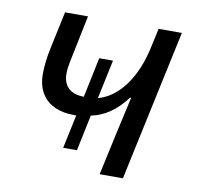

<svg xmlns="http://www.w3.org/2000/svg" viewBox="-65 -604 690 671"><g transform="rotate(10 279.5 -268.0)"><path d="M382.8 -237.8 392.6 -281.7H388.7Q335.4 -210.4 264.6 -196.3L237.8 -68.8H189L214.4 -188H207Q167 -188 138.2 -200.9Q109.4 -213.9 93.3 -238.8Q74.2 -267.6 74.2 -310.5Q74.2 -354 85.4 -405.3L113.3 -536.1H194.8L160.2 -368.7Q155.3 -344.2 155.3 -325.7Q155.3 -293.9 173.3 -275.9Q191.4 -257.8 229 -256.8L258.8 -398.9H307.6L278.3 -260.7Q333 -275.9 373 -330.6Q413.1 -385.3 431.2 -471.2L445.3 -536.1H527.8L413.1 0H330.6L364.7 -157.2Q368.2 -173.8 382.8 -237.8Z"/></g></svg>

Font: Viking Open Sans
Style: Italic
Weight: 400
Italic angle: -12°
Foundry: Ascender Corporation
Version: Version 2.000